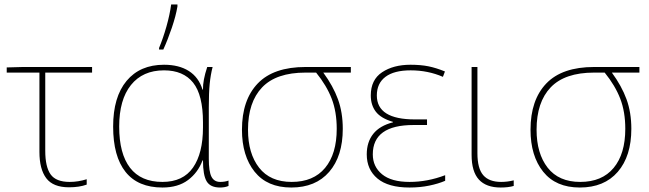

<svg xmlns="http://www.w3.org/2000/svg" viewBox="-20 -827 2898 857"><path d="M391 -503H182V-154Q182 -82 206 -48.5Q230 -15 291 -15Q329 -15 367 -27V-3Q334 9 288 9Q217 9 186.5 -31.5Q156 -72 156 -149V-503H10V-526L83 -528H391Z M485 -262Q485 -394 545 -466Q605 -538 712 -538Q779 -538 823 -510Q867 -482 884 -427H886Q885 -468 905 -528H929Q920 -493 916 -453Q912 -413 912 -348V-119Q912 -61 924 -38Q936 -15 963 -15Q984 -15 1000 -21V3Q984 10 962 10Q919 10 902.5 -17.5Q886 -45 886 -111H884Q864 -57 819.5 -23.5Q775 10 705 10Q596 10 540.5 -59.5Q485 -129 485 -262ZM886 -258V-281Q886 -403 842 -458Q798 -513 712 -513Q617 -513 564.5 -447.5Q512 -382 512 -262Q512 -141 560.5 -78Q609 -15 705 -15Q797 -15 841.5 -79Q886 -143 886 -258ZM690 -613Q708 -656 723 -709Q738 -762 744 -807H772V-798Q765 -756 747 -703Q729 -650 709 -606H690Z M1280 10Q1173 10 1116.5 -60.5Q1060 -131 1060 -248Q1060 -381 1130.5 -454.5Q1201 -528 1344 -528H1546V-503H1423Q1467 -443 1488.5 -384Q1510 -325 1510 -252Q1510 -130 1449.5 -60Q1389 10 1280 10ZM1282 -15Q1379 -15 1431 -77.5Q1483 -140 1483 -252Q1483 -328 1460.5 -386.5Q1438 -445 1391 -503H1344Q1213 -503 1150 -437Q1087 -371 1087 -248Q1087 -142 1136.5 -78.5Q1186 -15 1282 -15Z M1886 -269H1826Q1644 -269 1644 -138Q1644 -83 1685.5 -49Q1727 -15 1808 -15Q1888 -15 1967 -45V-20Q1937 -7 1896 1.5Q1855 10 1808 10Q1713 10 1665 -30Q1617 -70 1617 -138Q1617 -193 1646 -229.5Q1675 -266 1734 -281V-283Q1680 -299 1657.5 -328.5Q1635 -358 1635 -401Q1635 -471 1685.5 -504.5Q1736 -538 1812 -538Q1858 -538 1892.5 -531Q1927 -524 1966 -508L1957 -484Q1890 -513 1813 -513Q1739 -513 1700.5 -484Q1662 -455 1662 -401Q1662 -294 1832 -294H1886Z M2111 -143Q2111 -75 2137 -45Q2163 -15 2217 -15Q2245 -15 2273 -22V3Q2249 10 2215 10Q2150 10 2117.5 -25.5Q2085 -61 2085 -136V-528H2111Z M2568 10Q2461 10 2404.5 -60.5Q2348 -131 2348 -248Q2348 -381 2418.5 -454.5Q2489 -528 2632 -528H2834V-503H2711Q2755 -443 2776.5 -384Q2798 -325 2798 -252Q2798 -130 2737.5 -60Q2677 10 2568 10ZM2570 -15Q2667 -15 2719 -77.5Q2771 -140 2771 -252Q2771 -328 2748.5 -386.5Q2726 -445 2679 -503H2632Q2501 -503 2438 -437Q2375 -371 2375 -248Q2375 -142 2424.5 -78.5Q2474 -15 2570 -15Z"/></svg>

Font: Noto Sans UI Thin
Style: Regular
Weight: 250
Designer: Monotype Design Team
Foundry: Monotype Imaging Inc.
Version: Version 1.001